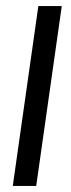

<svg xmlns="http://www.w3.org/2000/svg" viewBox="-20 -611 232 631"><path d="M22 0 106 -591H183L99 0Z"/></svg>

Font: Alumni Sans Thin Medium
Style: Italic
Weight: 500
Italic angle: -8°
Version: Version 1.016